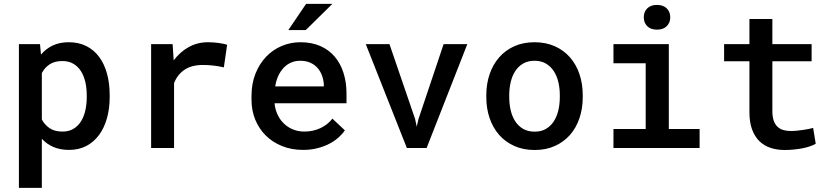

<svg xmlns="http://www.w3.org/2000/svg" viewBox="-20 -753 4241 977"><path d="M538.1 -258.8Q538.1 -201.2 524.4 -151.9Q510.7 -102.5 484.4 -66.7Q458 -30.8 419.7 -10.5Q381.3 9.8 331.5 9.8Q286.6 9.8 252.2 -4.9Q217.8 -19.5 192.9 -46.9V203.1H76.2V-528.3H183.6L188.5 -475.1Q213.9 -505.4 248.8 -521.7Q283.7 -538.1 330.1 -538.1Q380.4 -538.1 419.2 -518.6Q458 -499 484.4 -463.6Q510.7 -428.2 524.4 -378.7Q538.1 -329.1 538.1 -269ZM421.4 -269Q421.4 -304.7 414.1 -336.2Q406.7 -367.7 391.6 -391.4Q376.5 -415 353 -428.7Q329.6 -442.4 297.4 -442.4Q258.3 -442.4 232.9 -425.8Q207.5 -409.2 192.9 -381.3V-145Q207.5 -117.7 232.7 -100.6Q257.8 -83.5 298.3 -83.5Q330.6 -83.5 354 -97.7Q377.4 -111.8 392.3 -135.7Q407.2 -159.7 414.3 -191.4Q421.4 -223.1 421.4 -258.8Z M1038.6 -538.1Q1052.7 -538.1 1066.9 -537.1Q1081.1 -536.1 1094 -534.2Q1106.9 -532.2 1117.7 -530Q1128.4 -527.8 1135.7 -524.9L1119.1 -410.2Q1065.4 -422.4 1013.2 -422.4Q954.6 -422.4 918.7 -397.9Q882.8 -373.5 865.7 -330.1V0H749V-528.3H858.4L863.8 -445.8Q896 -488.8 940.2 -513.4Q984.4 -538.1 1038.6 -538.1Z M1522 9.8Q1463.4 9.8 1415 -9.8Q1366.7 -29.3 1332.3 -63.5Q1297.9 -97.7 1278.8 -144.3Q1259.8 -190.9 1259.8 -245.1V-265.1Q1259.8 -328.1 1280 -378.4Q1300.3 -428.7 1334.2 -464.4Q1368.2 -500 1413.3 -519Q1458.5 -538.1 1508.3 -538.1Q1565.9 -538.1 1609.9 -518.8Q1653.8 -499.5 1683.3 -464.6Q1712.9 -429.7 1728 -381.8Q1743.2 -334 1743.2 -276.9V-227.5H1377Q1379.9 -196.8 1392.1 -170.4Q1404.3 -144 1424.1 -124.8Q1443.8 -105.5 1470.5 -94.5Q1497.1 -83.5 1528.8 -83.5Q1573.2 -83.5 1610.6 -101.1Q1647.9 -118.7 1671.4 -149.4L1734.9 -89.8Q1722.2 -70.8 1702.1 -53Q1682.1 -35.2 1655.3 -21.2Q1628.4 -7.3 1595 1.2Q1561.5 9.8 1522 9.8ZM1507.8 -443.8Q1483.4 -443.8 1462.4 -435.1Q1441.4 -426.3 1424.8 -409.4Q1408.2 -392.6 1396.7 -368.4Q1385.3 -344.2 1380.4 -313.5H1627.9V-322.3Q1626.5 -345.7 1618.9 -367.4Q1611.3 -389.2 1596.7 -406.2Q1582 -423.3 1559.8 -433.6Q1537.6 -443.8 1507.8 -443.8ZM1537.6 -733.4H1671.4L1536.1 -600.1H1447.3Z M2092.3 -147.5 2100.6 -108.4 2109.4 -147 2237.3 -528.3H2357.9L2150.9 0H2050.3L1841.3 -528.3H1961.9Z M2454.6 -269Q2454.6 -326.2 2471.4 -375.5Q2488.3 -424.8 2519.8 -460.9Q2551.3 -497.1 2596.7 -517.6Q2642.1 -538.1 2699.7 -538.1Q2757.8 -538.1 2803.5 -517.6Q2849.1 -497.1 2880.6 -460.9Q2912.1 -424.8 2928.7 -375.5Q2945.3 -326.2 2945.3 -269V-258.8Q2945.3 -201.2 2928.7 -151.9Q2912.1 -102.5 2880.6 -66.7Q2849.1 -30.8 2803.7 -10.3Q2758.3 10.3 2700.7 10.3Q2642.6 10.3 2596.9 -10.3Q2551.3 -30.8 2519.8 -66.7Q2488.3 -102.5 2471.4 -151.9Q2454.6 -201.2 2454.6 -258.8ZM2571.3 -258.8Q2571.3 -222.7 2578.9 -190.9Q2586.4 -159.2 2602.3 -135Q2618.2 -110.8 2642.6 -96.9Q2667 -83 2700.7 -83Q2733.4 -83 2757.6 -96.9Q2781.7 -110.8 2797.6 -135Q2813.5 -159.2 2821 -190.9Q2828.6 -222.7 2828.6 -258.8V-269Q2828.6 -304.2 2821 -335.9Q2813.5 -367.7 2797.6 -391.6Q2781.7 -415.5 2757.6 -429.7Q2733.4 -443.8 2699.7 -443.8Q2666.5 -443.8 2642.1 -429.7Q2617.7 -415.5 2602.1 -391.6Q2586.4 -367.7 2578.9 -335.9Q2571.3 -304.2 2571.3 -269Z M3101.6 -528.3H3383.3V-96.7H3540V0H3101.6V-96.7H3265.6V-431.2H3101.6ZM3255.9 -665Q3255.9 -692.4 3273.4 -710.2Q3291 -728 3322.8 -728Q3355 -728 3372.8 -710.2Q3390.6 -692.4 3390.6 -665Q3390.6 -637.7 3372.8 -619.9Q3355 -602.1 3322.8 -602.1Q3291 -602.1 3273.4 -619.9Q3255.9 -637.7 3255.9 -665Z M3910.2 -656.2V-528.3H4109.9V-441.4H3910.2V-188Q3910.2 -158.2 3917.2 -138.7Q3924.3 -119.1 3937 -107.4Q3949.7 -95.7 3966.8 -91.1Q3983.9 -86.4 4004.4 -86.4Q4019.5 -86.4 4035.9 -88.1Q4052.2 -89.8 4067.6 -92Q4083 -94.2 4095.9 -96.9Q4108.9 -99.6 4117.7 -102.1L4130.9 -21.5Q4118.2 -14.2 4100.3 -8.1Q4082.5 -2 4061.5 2Q4040.5 5.9 4017.8 8.1Q3995.1 10.3 3973.1 10.3Q3933.6 10.3 3900.6 -0.7Q3867.7 -11.7 3844 -34.9Q3820.3 -58.1 3806.9 -94.5Q3793.5 -130.9 3793.5 -181.6V-441.4H3664.6V-528.3H3793.5V-656.2Z"/></svg>

Font: Roboto Mono
Style: Regular
Weight: 500
Designer: Google
Version: Version 2.000986; 2015; ttfautohint (v1.3)